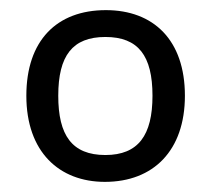

<svg xmlns="http://www.w3.org/2000/svg" viewBox="-20 -742 416 379"><path d="M345 -553C345 -663 283 -722 189 -722C92 -722 32 -662 32 -553C32 -442 97 -383 187 -383C283 -383 345 -445 345 -553ZM95 -553C95 -632 123 -669 188 -669C253 -669 281 -632 281 -553C281 -475 253 -436 188 -436C122 -436 95 -475 95 -553Z"/></svg>

Font: Noto Sans Runic
Style: Regular
Weight: 400
Designer: Monotype Design Team
Foundry: Monotype Imaging Inc.
Version: Version 2.002